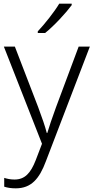

<svg xmlns="http://www.w3.org/2000/svg" viewBox="-20 -786 510 1047"><path d="M371 -758V-766H303C277 -722 223 -654 186 -615V-606H226C276 -646 341 -717 371 -758ZM1 -532 209 -2 175 87C147 159 115 193 59 193C37 193 19 189 3 184V232C21 238 41 241 66 241C151 241 195 188 230 94L470 -532H409L285 -200C264 -143 247 -92 238 -61H235C226 -97 210 -143 188 -202L61 -532Z"/></svg>

Font: Noto Sans Khmer UI Light
Style: Regular
Weight: 300
Designer: Danh Hong and the Monotype Design Team
Foundry: Monotype Imaging Inc.
Version: Version 2.002